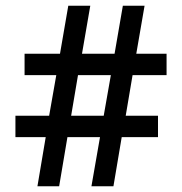

<svg xmlns="http://www.w3.org/2000/svg" viewBox="-20 -652 637 672"><path d="M140 -172H34V-247H152L177 -389H66V-464H190L219 -632H296L267 -464H381L410 -632H486L457 -464H563V-389H444L420 -247H533V-172H406L377 0H300L330 -172H216L187 0H111ZM343 -247 368 -389H253L229 -247Z"/></svg>

Font: Noto Sans Gurmukhi UI SemiCondensed Medium
Style: Regular
Weight: 500
Width: 4
Designer: Jelle Bosma - Monotype Design Team
Foundry: Monotype Imaging Inc.
Version: Version 2.004; ttfautohint (v1.8.4.7-5d5b)